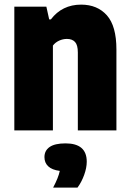

<svg xmlns="http://www.w3.org/2000/svg" viewBox="-20 -578 578 851"><path d="M43.5 -548.5H185.5L198 -492H205.5Q230 -524.5 263.8 -541Q297.5 -557.5 339.5 -557.5Q411.5 -557.5 453.8 -510Q496 -462.5 496 -358.5V0H325V-345.5Q325 -378.5 312.5 -392Q300 -405.5 276.5 -405.5Q259 -405.5 242 -397.8Q225 -390 214.5 -376V0H43.5ZM364.5 138.5Q364.5 166 352.8 198Q341 230 323.5 253.5H215.5Q239 209 245 179.5Q210.5 175 193.8 159.2Q177 143.5 177 118.5Q177 89.5 200 73.5Q223 57.5 270.5 57.5Q364.5 57.5 364.5 138.5Z"/></svg>

Font: Encode Sans Condensed ExtraBold
Style: Regular
Weight: 800
Width: 3
Designer: Multiple Designers
Foundry: Impallari Type
Version: Version 2.000